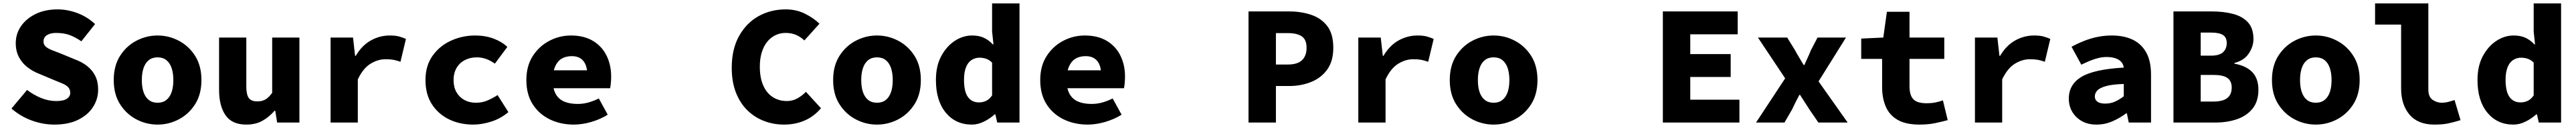

<svg xmlns="http://www.w3.org/2000/svg" viewBox="-20 -718 15040 750"><path d="M297 12Q232 12 166.5 -11.5Q101 -35 47 -82L138 -191Q176 -162 219.5 -144Q263 -126 308 -126Q351 -126 370.5 -139.5Q390 -153 390 -173Q390 -194 378.5 -206.5Q367 -219 345 -228.5Q323 -238 293 -250L210 -285Q173 -299 141.5 -323Q110 -347 91 -382.5Q72 -418 72 -465Q72 -520 102.5 -564.5Q133 -609 188 -636Q243 -663 316 -663Q374 -663 431.5 -641.5Q489 -620 535 -577L455 -476Q420 -500 387 -512.5Q354 -525 307 -525Q275 -525 254.5 -512.5Q234 -500 234 -474Q234 -457 246.5 -445.5Q259 -434 282.5 -424.5Q306 -415 338 -403L415 -371Q459 -355 489.5 -330.5Q520 -306 536.5 -272.5Q553 -239 553 -193Q553 -138 523.5 -91.5Q494 -45 437 -16.5Q380 12 297 12Z M900 12Q834 12 775.5 -19Q717 -50 680.5 -108Q644 -166 644 -249Q644 -332 680.5 -390Q717 -448 775.5 -479Q834 -510 900 -510Q966 -510 1024.5 -479Q1083 -448 1119.5 -390Q1156 -332 1156 -249Q1156 -166 1119.5 -108Q1083 -50 1024.5 -19Q966 12 900 12ZM900 -116Q931 -116 951.5 -132.5Q972 -149 982 -178.5Q992 -208 992 -249Q992 -289 982 -319Q972 -349 951.5 -365.5Q931 -382 900 -382Q869 -382 848.5 -365.5Q828 -349 818 -319Q808 -289 808 -249Q808 -208 818 -178.5Q828 -149 848.5 -132.5Q869 -116 900 -116Z M1418 12Q1334 12 1296.5 -43Q1259 -98 1259 -191V-498H1418V-211Q1418 -166 1431.5 -145Q1445 -124 1483 -124Q1508 -124 1527.5 -134Q1547 -144 1569 -174V-498H1728V0H1598L1587 -69H1583Q1551 -32 1511.5 -10Q1472 12 1418 12Z M1910 0V-498H2041L2053 -391H2057Q2093 -452 2145 -481Q2197 -510 2255 -510Q2289 -510 2309 -504.5Q2329 -499 2350 -490L2318 -356Q2296 -364 2277 -367.5Q2258 -371 2231 -371Q2186 -371 2143 -344.5Q2100 -318 2069 -253V0Z M2743 12Q2664 12 2601 -19Q2538 -50 2501 -108Q2464 -166 2464 -249Q2464 -332 2504.5 -390Q2545 -448 2611.5 -479Q2678 -510 2754 -510Q2814 -510 2862.5 -491.5Q2911 -473 2942 -443L2869 -345Q2841 -365 2815.5 -373.5Q2790 -382 2764 -382Q2724 -382 2693 -365.5Q2662 -349 2645 -319Q2628 -289 2628 -249Q2628 -208 2644.5 -178.5Q2661 -149 2690.5 -132.5Q2720 -116 2758 -116Q2796 -116 2827.5 -130Q2859 -144 2885 -161L2948 -61Q2903 -23 2848 -5.5Q2793 12 2743 12Z M3330 12Q3252 12 3189 -19Q3126 -50 3089.5 -108Q3053 -166 3053 -249Q3053 -331 3090 -389Q3127 -447 3186.5 -478.5Q3246 -510 3313 -510Q3390 -510 3442.5 -478Q3495 -446 3521.5 -391.5Q3548 -337 3548 -270Q3548 -249 3546 -229.5Q3544 -210 3542 -201H3172V-306H3432L3409 -277Q3409 -332 3386 -360.5Q3363 -389 3318 -389Q3283 -389 3258.5 -374Q3234 -359 3220.5 -327.5Q3207 -296 3207 -249Q3207 -200 3223.5 -169Q3240 -138 3272.5 -123.5Q3305 -109 3352 -109Q3384 -109 3413.5 -117Q3443 -125 3476 -141L3528 -46Q3485 -19 3432 -3.5Q3379 12 3330 12Z M4557 12Q4496 12 4441 -9Q4386 -30 4343.5 -71.5Q4301 -113 4276.5 -175.5Q4252 -238 4252 -321Q4252 -430 4294.5 -506.5Q4337 -583 4408 -623Q4479 -663 4567 -663Q4629 -663 4680 -637.5Q4731 -612 4764 -579L4676 -481Q4654 -502 4627.5 -513.5Q4601 -525 4567 -525Q4524 -525 4489.5 -501.5Q4455 -478 4435.5 -433.5Q4416 -389 4416 -327Q4416 -263 4435.5 -218Q4455 -173 4491 -149.5Q4527 -126 4574 -126Q4607 -126 4635 -141.5Q4663 -157 4685 -180L4773 -84Q4733 -36 4678 -12Q4623 12 4557 12Z M5100 12Q5034 12 4975.5 -19Q4917 -50 4880.5 -108Q4844 -166 4844 -249Q4844 -332 4880.5 -390Q4917 -448 4975.5 -479Q5034 -510 5100 -510Q5166 -510 5224.5 -479Q5283 -448 5319.5 -390Q5356 -332 5356 -249Q5356 -166 5319.5 -108Q5283 -50 5224.5 -19Q5166 12 5100 12ZM5100 -116Q5131 -116 5151.5 -132.5Q5172 -149 5182 -178.5Q5192 -208 5192 -249Q5192 -289 5182 -319Q5172 -349 5151.5 -365.5Q5131 -382 5100 -382Q5069 -382 5048.5 -365.5Q5028 -349 5018 -319Q5008 -289 5008 -249Q5008 -208 5018 -178.5Q5028 -149 5048.5 -132.5Q5069 -116 5100 -116Z M5654 12Q5559 12 5501.5 -58Q5444 -128 5444 -249Q5444 -331 5475 -389Q5506 -447 5554 -478.5Q5602 -510 5655 -510Q5696 -510 5724.5 -496.5Q5753 -483 5776 -458H5780L5772 -533V-698H5932V0H5802L5791 -48H5787Q5760 -23 5724.5 -5.5Q5689 12 5654 12ZM5695 -118Q5718 -118 5737 -127Q5756 -136 5772 -159V-351Q5755 -368 5736.5 -374Q5718 -380 5698 -380Q5674 -380 5653 -367Q5632 -354 5620 -325Q5608 -296 5608 -251Q5608 -181 5631 -149.5Q5654 -118 5695 -118Z M6330 12Q6252 12 6189 -19Q6126 -50 6089.5 -108Q6053 -166 6053 -249Q6053 -331 6090 -389Q6127 -447 6186.5 -478.5Q6246 -510 6313 -510Q6390 -510 6442.5 -478Q6495 -446 6521.5 -391.5Q6548 -337 6548 -270Q6548 -249 6546 -229.5Q6544 -210 6542 -201H6172V-306H6432L6409 -277Q6409 -332 6386 -360.5Q6363 -389 6318 -389Q6283 -389 6258.5 -374Q6234 -359 6220.5 -327.5Q6207 -296 6207 -249Q6207 -200 6223.5 -169Q6240 -138 6272.5 -123.5Q6305 -109 6352 -109Q6384 -109 6413.5 -117Q6443 -125 6476 -141L6528 -46Q6485 -19 6432 -3.5Q6379 12 6330 12Z M7269 0V-651H7507Q7577 -651 7635.5 -631Q7694 -611 7729 -565Q7764 -519 7764 -438Q7764 -360 7728.5 -310.5Q7693 -261 7634 -237.5Q7575 -214 7507 -214H7429V0ZM7429 -340H7499Q7555 -340 7581.5 -365.5Q7608 -391 7608 -438Q7608 -486 7580 -505Q7552 -524 7499 -524H7429Z M7910 0V-498H8041L8053 -391H8057Q8093 -452 8145 -481Q8197 -510 8255 -510Q8289 -510 8309 -504.5Q8329 -499 8350 -490L8318 -356Q8296 -364 8277 -367.5Q8258 -371 8231 -371Q8186 -371 8143 -344.5Q8100 -318 8069 -253V0Z M8700 12Q8634 12 8575.5 -19Q8517 -50 8480.5 -108Q8444 -166 8444 -249Q8444 -332 8480.5 -390Q8517 -448 8575.5 -479Q8634 -510 8700 -510Q8766 -510 8824.5 -479Q8883 -448 8919.5 -390Q8956 -332 8956 -249Q8956 -166 8919.5 -108Q8883 -50 8824.5 -19Q8766 12 8700 12ZM8700 -116Q8731 -116 8751.5 -132.5Q8772 -149 8782 -178.5Q8792 -208 8792 -249Q8792 -289 8782 -319Q8772 -349 8751.5 -365.5Q8731 -382 8700 -382Q8669 -382 8648.5 -365.5Q8628 -349 8618 -319Q8608 -289 8608 -249Q8608 -208 8618 -178.5Q8628 -149 8648.5 -132.5Q8669 -116 8700 -116Z M9688 0V-651H10125V-517H9848V-401H10084V-267H9848V-134H10135V0Z M10232 0 10402 -259 10243 -498H10414L10460 -423Q10471 -402 10484.5 -380Q10498 -358 10510 -337H10514Q10523 -358 10533.5 -380Q10544 -402 10552 -423L10591 -498H10757L10597 -241L10767 0H10596L10544 -76Q10531 -97 10516.5 -119Q10502 -141 10489 -162H10485Q10474 -141 10463 -119.5Q10452 -98 10442 -76L10398 0Z M11187 12Q11107 12 11059 -15.5Q11011 -43 10989.5 -93Q10968 -143 10968 -209V-373H10846V-492L10975 -498L10996 -649H11128V-498H11331V-373H11128V-211Q11128 -175 11139 -153Q11150 -131 11172 -122Q11194 -113 11228 -113Q11255 -113 11278.5 -117.5Q11302 -122 11323 -130L11351 -14Q11318 -5 11277.5 3.5Q11237 12 11187 12Z M11510 0V-498H11641L11653 -391H11657Q11693 -452 11745 -481Q11797 -510 11855 -510Q11889 -510 11909 -504.5Q11929 -499 11950 -490L11918 -356Q11896 -364 11877 -367.5Q11858 -371 11831 -371Q11786 -371 11743 -344.5Q11700 -318 11669 -253V0Z M12220 12Q12169 12 12133 -9Q12097 -30 12077.5 -64Q12058 -98 12058 -140Q12058 -223 12131.5 -267.5Q12205 -312 12379 -322Q12376 -342 12364 -355.5Q12352 -369 12330.5 -376.5Q12309 -384 12278 -384Q12256 -384 12232.5 -378.5Q12209 -373 12184.5 -363Q12160 -353 12131 -339L12074 -444Q12111 -464 12149 -479Q12187 -494 12227 -502Q12267 -510 12309 -510Q12380 -510 12431 -485.5Q12482 -461 12510 -410.5Q12538 -360 12538 -281V0H12408L12397 -54H12393Q12356 -26 12312 -7Q12268 12 12220 12ZM12271 -111Q12303 -111 12329.5 -123.5Q12356 -136 12379 -154V-226Q12312 -224 12275 -213.5Q12238 -203 12224 -187.5Q12210 -172 12210 -153Q12210 -139 12217.5 -129.5Q12225 -120 12238.5 -115.5Q12252 -111 12271 -111Z M12669 0V-651H12894Q12962 -651 13017 -636.5Q13072 -622 13104 -587Q13136 -552 13136 -489Q13136 -446 13109 -405Q13082 -364 13025 -349V-345Q13095 -332 13130 -294.5Q13165 -257 13165 -192Q13165 -125 13131.5 -82.5Q13098 -40 13041 -20Q12984 0 12914 0ZM12828 -392H12889Q12937 -392 12958.5 -412Q12980 -432 12980 -466Q12980 -499 12958 -513Q12936 -527 12890 -527H12828ZM12828 -123H12902Q12957 -123 12983 -143.5Q13009 -164 13009 -205Q13009 -244 12983.5 -261.5Q12958 -279 12902 -279H12828Z M13500 12Q13434 12 13375.5 -19Q13317 -50 13280.5 -108Q13244 -166 13244 -249Q13244 -332 13280.5 -390Q13317 -448 13375.5 -479Q13434 -510 13500 -510Q13566 -510 13624.5 -479Q13683 -448 13719.5 -390Q13756 -332 13756 -249Q13756 -166 13719.5 -108Q13683 -50 13624.5 -19Q13566 12 13500 12ZM13500 -116Q13531 -116 13551.5 -132.5Q13572 -149 13582 -178.5Q13592 -208 13592 -249Q13592 -289 13582 -319Q13572 -349 13551.5 -365.5Q13531 -382 13500 -382Q13469 -382 13448.5 -365.5Q13428 -349 13418 -319Q13408 -289 13408 -249Q13408 -208 13418 -178.5Q13428 -149 13448.5 -132.5Q13469 -116 13500 -116Z M14193 12Q14096 12 14047 -46.5Q13998 -105 13998 -200V-574H13846V-698H14157V-194Q14157 -150 14182 -133Q14207 -116 14235 -116Q14252 -116 14269.5 -120Q14287 -124 14310 -132L14345 -14Q14306 -2 14273.5 5Q14241 12 14193 12Z M14654 12Q14559 12 14501.5 -58Q14444 -128 14444 -249Q14444 -331 14475 -389Q14506 -447 14554 -478.5Q14602 -510 14655 -510Q14696 -510 14724.5 -496.5Q14753 -483 14776 -458H14780L14772 -533V-698H14932V0H14802L14791 -48H14787Q14760 -23 14724.5 -5.5Q14689 12 14654 12ZM14695 -118Q14718 -118 14737 -127Q14756 -136 14772 -159V-351Q14755 -368 14736.5 -374Q14718 -380 14698 -380Q14674 -380 14653 -367Q14632 -354 14620 -325Q14608 -296 14608 -251Q14608 -181 14631 -149.5Q14654 -118 14695 -118Z"/></svg>

Font: Source Code Pro ExtraBold
Style: Regular
Weight: 800
Monospace: yes
Designer: Paul D. Hunt, Teo Tuominen
Foundry: Adobe Systems Incorporated
Version: Version 1.018;hotconv 1.0.116;makeotfexe 2.5.65601